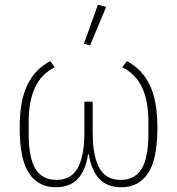

<svg xmlns="http://www.w3.org/2000/svg" viewBox="-20 -778 747 810"><path d="M371 -223Q371 -164 379.5 -124.5Q388 -85 404 -61.5Q420 -38 441.5 -28.5Q463 -19 489 -19Q548 -19 577 -65Q606 -111 606 -215V-264Q606 -351 579.5 -408.5Q553 -466 496 -494L515 -520Q579 -487 611.5 -420Q644 -353 644 -240Q644 -106 604.5 -47Q565 12 492 12Q432 12 398.5 -24Q365 -60 355 -126H351Q342 -60 308.5 -24Q275 12 215 12Q142 12 102.5 -47Q63 -106 63 -240Q63 -353 95.5 -420Q128 -487 192 -520L211 -494Q154 -466 127.5 -408.5Q101 -351 101 -264V-215Q101 -111 130 -65Q159 -19 218 -19Q244 -19 265.5 -28.5Q287 -38 303 -61.5Q319 -85 327.5 -124.5Q336 -164 336 -223V-349H371ZM360 -587 334 -593 393 -758 428 -749Z"/></svg>

Font: IBM Plex Sans ExtLt
Style: Regular
Weight: 200
Designer: Mike Abbink, Paul van der Laan, Pieter van Rosmalen
Foundry: Bold Monday
Version: Version 3.005